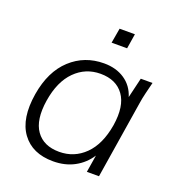

<svg xmlns="http://www.w3.org/2000/svg" viewBox="-127 -795 845 908"><g transform="rotate(20 295.5 -340.5)"><path d="M239 8Q134 8 82.5 -62.5Q31 -133 52 -262Q72 -382 141.5 -446Q211 -510 309 -510Q370 -510 413 -481Q456 -452 472 -400L496 -501H555Q548 -473 541 -444.5Q534 -416 530 -389L468 0H407L421 -87Q392 -42 345.5 -17Q299 8 239 8ZM251 -44Q326 -44 379.5 -96.5Q433 -149 450 -250Q466 -351 427.5 -404.5Q389 -458 310 -458Q235 -458 182 -405Q129 -352 113 -252Q97 -150 134.5 -97Q172 -44 251 -44ZM308 -614 321 -689H398L386 -614Z"/></g></svg>

Font: Mulish Light
Style: Italic
Weight: 300
Italic angle: -9°
Designer: Vernon Adams
Foundry: Vernon Adams
Version: Version 3.603; ttfautohint (v1.8.3)